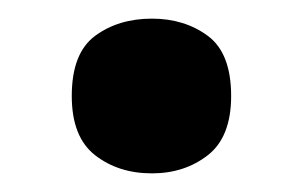

<svg xmlns="http://www.w3.org/2000/svg" viewBox="-20 -173 325 206"><path d="M57 -70Q57 -116 82 -134.5Q107 -153 143 -153Q178 -153 203 -134.5Q228 -116 228 -70Q228 -26 203 -6.5Q178 13 143 13Q107 13 82 -6.5Q57 -26 57 -70Z"/></svg>

Font: Noto Sans Devanagari UI
Style: Bold
Weight: 700
Designer: Jelle Bosma - Monotype Design Team
Foundry: Monotype Imaging Inc.
Version: Version 2.004; ttfautohint (v1.8.4.7-5d5b)